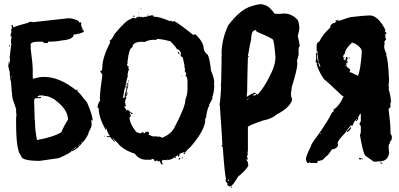

<svg xmlns="http://www.w3.org/2000/svg" viewBox="-20 -773 1923 925"><path d="M313 -685.5V-683.1Q315.4 -683.1 315.4 -685.5Q362.3 -677.7 362.3 -663.1L366.7 -665.5H371.1V-651.9Q371.1 -644.5 384.3 -623Q384.3 -614.7 344.2 -607.4H335.4Q335.4 -583 277.3 -578.1Q252 -572.3 211.4 -572.3Q211.4 -565.4 207 -565.4H193.8L184.6 -572.3H167Q127 -572.3 127 -556.6L128.9 -545.4H127Q137.7 -464.8 137.7 -436V-397.9L140.1 -393.6Q171.4 -402.3 184.6 -402.3H193.8Q267.1 -402.3 347.7 -337.4Q348.6 -341.8 352.5 -341.8Q352.5 -339.8 354.5 -339.8L352.5 -335.4V-333Q357.4 -333 399.4 -279.3Q426.3 -217.3 426.3 -192.4H423.8L419.4 -194.8L421.4 -179.2V-172.4Q421.4 -159.2 405.8 -134.3H408.2Q397.9 -108.4 378.9 -87.4H372.6L374.5 -83L363.3 -69.3H361.3V-74.2H356.9L361.3 -67.4Q338.9 -47.4 327.6 -44.9Q327.6 -47.4 325.7 -47.4Q325.7 -38.1 263.2 -11.2Q173.8 2 171.4 2Q82 2 82 -22.5Q57.6 -43 57.6 -181.2V-201.2Q57.6 -209.5 59.6 -221.2Q57.6 -224.1 57.6 -236.8V-248L43.9 -288.6Q39.1 -288.6 32.7 -382.3Q29.3 -382.3 26.4 -424.8H28.3Q22.9 -433.1 19.5 -458Q22 -460.4 22 -476.1H23.9L26.4 -467.3H28.3V-473.6L26.4 -478L28.3 -482.9L26.4 -493.7H28.3Q28.3 -496.1 26.4 -496.1Q33.7 -561 35.2 -561L32.7 -565.4V-576.7Q32.7 -586.4 37.6 -594.2V-596.7H35.2V-592.3H32.7L30.8 -607.9Q35.2 -615.2 35.2 -621.1V-623.5Q35.2 -625.5 32.7 -625.5Q37.6 -637.2 37.6 -641.1Q35.2 -645 35.2 -650.4L39.6 -652.3H42L43.9 -641.1Q71.8 -652.3 117.7 -663.6Q117.7 -668 127 -668Q134.3 -668 137.7 -666ZM373.5 -631.8Q374 -627.4 377.9 -627.4V-631.8ZM23.9 -554.2H28.3V-549.8H23.9ZM32.7 -404.8V-399.9H35.2V-404.8ZM160.2 -308.6Q161.1 -304.2 164.6 -304.2L175.8 -306.2L178.2 -301.8L173.8 -299.8H151.4Q144.5 -297.4 144.5 -286.1Q144.5 -266.6 147 -196.8Q148.9 -192.4 148.9 -189.9H147L148.9 -185.5V-179.2Q148.9 -147 158.2 -98.6H160.2Q242.7 -114.3 276.4 -136.7Q284.7 -161.1 307.6 -196.8Q307.6 -247.1 240.7 -294.9Q214.4 -310.5 198.2 -310.5H191.4V-313H168.9Q163.6 -308.6 160.2 -308.6ZM363.3 -80.6V-76.2H365.7V-80.6ZM341.3 -60.5H345.7V-64.9Q341.3 -64.5 341.3 -60.5ZM336.9 -58.6V-56.2H341.3V-58.6ZM330.1 -56.2V-51.8Q334.5 -51.8 334.5 -56.2Z M660.6 -731.9V-728H656.7Q657.2 -731.9 660.6 -731.9ZM647 -712.4H650.9Q650.9 -708.5 647 -708.5ZM693.8 -702.6H695.8Q695.8 -699.7 689.9 -696.8V-698.7Q690.4 -702.6 693.8 -702.6ZM625.5 -698.7 627.4 -694.8V-690.9Q623.5 -692.9 621.6 -692.9V-694.8Q622.1 -698.7 625.5 -698.7ZM703.6 -698.7H719.2V-692.9Q749 -692.9 797.4 -671.4L801.3 -673.3H803.2L809.1 -669.4H811Q815.4 -669.4 818.8 -671.4Q844.2 -658.7 910.6 -605L914.6 -606.9H922.4Q961.4 -569.3 961.4 -538.6Q964.8 -520 981 -509.3Q990.7 -488.8 996.6 -433.1Q1012.2 -395.5 1012.2 -376.5L1010.3 -372.6L1012.2 -360.8Q1012.2 -330.1 1002.4 -304.2L1004.4 -300.3L986.8 -267.1L988.8 -263.2Q980.5 -257.3 973.1 -212.4Q975.1 -212.4 975.1 -210.4Q972.2 -210.4 967.3 -194.8L969.2 -190.9Q963.4 -139.6 895 -62Q875 -46.9 869.6 -30.8H867.7Q863.8 -30.8 863.8 -34.7Q867.7 -36.6 869.6 -36.6L867.7 -40.5Q847.7 -34.7 842.3 -28.8Q846.2 -28.8 846.2 -26.9Q842.3 -18.1 838.4 -17.1V-22.9H832.5Q827.6 -19 824.7 -19L828.6 -13.2L824.7 -11.2H822.8L824.7 -15.1H820.8Q809.6 -5.4 787.6 -1.5Q787.6 -5.4 783.7 -5.4V-1.5H779.8Q775.4 -1.5 772 -3.4Q768.6 -1.5 764.2 -1.5Q764.2 -3.4 762.2 -3.4Q760.3 5.4 760.3 12.2Q764.2 12.7 764.2 16.1Q764.2 20 760.3 20Q750.5 12.2 750.5 2.4H748.5Q743.7 6.3 742.7 6.3Q742.7 3.4 736.8 0.5H734.9Q731 1 731 4.4Q724.6 4.4 719.2 -7.3H713.4L707.5 -3.4H684.1Q650.4 -3.4 629.4 -32.7Q571.3 -51.3 547.4 -83.5Q546.4 -83.5 523.9 -106.9H522L533.7 -91.3V-89.4H531.7Q512.2 -108.4 512.2 -112.8H494.6V-116.7H510.3Q497.1 -133.8 492.7 -153.8H490.7V-147.9H488.8Q455.6 -209 455.6 -249.5V-251.5Q452.1 -251.5 449.7 -257.3Q452.1 -275.9 463.4 -290.5L461.4 -294.4V-312Q461.4 -327.6 473.1 -409.7Q473.1 -417 461.4 -429.2Q473.1 -429.2 473.1 -448.7Q473.1 -495.1 510.3 -567.9L508.3 -577.6Q517.6 -579.1 531.7 -608.9Q591.8 -681.2 611.8 -681.2Q611.8 -684.1 617.7 -687Q628.4 -685.1 635.3 -685.1Q635.3 -688 641.1 -690.9H645L648.9 -689V-690.9Q647 -694.8 647 -696.8H650.9V-690.9H658.7Q660.6 -690.9 660.6 -692.9Q666.5 -690.9 666.5 -689Q674.3 -690.4 674.3 -692.9Q676.3 -692.9 676.3 -690.9Q689 -692.9 697.8 -696.8H703.6ZM734.9 -585.4Q734.9 -583.5 732.9 -579.6L723.1 -581.5Q696.3 -581.5 674.3 -569.8Q667.5 -571.8 666.5 -571.8Q617.7 -571.8 617.7 -544.4Q602.5 -544.4 594.2 -476.1V-464.4H592.3V-462.4Q592.3 -452.6 600.1 -452.6V-450.7L598.1 -440.9Q602.1 -440.4 602.1 -437Q597.7 -437 594.2 -411.6L596.2 -407.7Q592.3 -397.9 588.4 -378.4V-372.6H586.4V-368.7L588.4 -364.7H584.5V-358.9L588.4 -360.8H590.3V-356.9Q582.5 -356.9 582.5 -351.1Q578.6 -342.3 572.8 -302.2L576.7 -300.3H578.6Q578.6 -307.1 588.4 -310.1V-308.1Q588.4 -306.2 586.4 -306.2L588.4 -302.2Q582.5 -289.1 582.5 -280.8Q586.4 -263.2 586.4 -261.2Q583 -259.3 578.6 -259.3V-257.3L588.4 -245.6Q586.4 -241.7 586.4 -239.7L592.3 -243.7L596.2 -241.7Q596.2 -243.7 598.1 -243.7Q598.1 -239.7 619.6 -226.1V-224.1H613.8Q609.9 -224.1 609.9 -230H604V-228Q609.9 -221.7 609.9 -218.3Q607.9 -214.4 607.9 -212.4Q609.9 -212.4 609.9 -210.4Q606 -208.5 604 -208.5Q604 -177.7 637.2 -136.2Q653.8 -130.4 660.6 -130.4Q660.6 -136.2 670.4 -136.2Q672.4 -132.3 672.4 -130.4Q680.2 -130.4 680.2 -138.2H682.1Q684.1 -138.2 684.1 -136.2L688 -138.2H695.8Q695.8 -134.8 699.7 -128.4Q695.8 -127.9 695.8 -124.5Q702.1 -120.6 721.2 -114.7Q723.1 -114.7 723.1 -116.7L742.7 -114.7H750.5Q760.3 -110.4 760.3 -108.9Q808.1 -128.4 822.8 -163.6Q873.5 -259.3 873.5 -294.4Q883.3 -317.4 883.3 -345.2V-384.3Q880.9 -407.7 873.5 -407.7V-411.6H877.4Q874.5 -429.2 869.6 -429.2L871.6 -439Q871.6 -440.9 867.7 -454.6H869.6Q860.8 -499.5 857.9 -499.5Q850.1 -499.5 850.1 -505.4L852.1 -517.1Q843.8 -534.2 834.5 -536.6Q834.5 -534.7 832.5 -534.7Q832.5 -541.5 801.3 -573.7Q760.3 -585.4 734.9 -585.4ZM836.4 -524.9Q841.3 -523.9 846.2 -511.2H844.2Q836.4 -514.6 836.4 -524.9ZM854 -407.7H857.9V-405.8H854ZM598.1 -386.2Q602.1 -385.7 602.1 -382.3L598.1 -380.4ZM598.1 -374.5H600.1Q600.1 -370.6 596.2 -370.6L598.1 -360.8L588.4 -327.6H594.2V-321.8Q594.2 -317.9 590.3 -317.9V-319.8L592.3 -323.7H588.4V-319.8L592.3 -314Q592.3 -310.1 588.4 -310.1V-314H586.4Q586.4 -308.1 580.6 -308.1V-310.1Q580.6 -317.4 590.3 -349.1L586.4 -347.2L584.5 -351.1Q594.2 -351.1 594.2 -362.8V-368.7L590.3 -366.7H588.4Q588.4 -369.6 598.1 -374.5ZM481 -118.7H482.9V-114.7H481ZM836.4 -28.8V-24.9H838.4V-28.8ZM859.9 -15.1V-9.3H856V-11.2Q856.4 -15.1 859.9 -15.1ZM846.2 -13.2 848.1 -9.3Q848.1 -6.3 842.3 -3.4L840.3 -7.3Q840.3 -10.3 846.2 -13.2ZM754.4 4.4V6.3H758.3V4.4Z M1240.7 -752.9Q1272.9 -746.1 1283.7 -729.5Q1295.4 -719.7 1301.3 -708L1311 -706.1H1318.8Q1331.1 -706.1 1348.1 -708Q1384.3 -708 1412.6 -678.7Q1418.9 -673.3 1422.4 -639.6Q1422.4 -628.4 1414.6 -598.6Q1420.4 -579.1 1424.3 -549.8Q1418.5 -548.8 1418.5 -534.2V-508.8Q1412.6 -483.9 1410.6 -479.5L1412.6 -469.7V-467.8Q1412.6 -439 1385.3 -352.5Q1385.3 -343.8 1381.3 -319.3Q1383.3 -315.4 1383.3 -313.5H1381.3Q1385.3 -305.2 1387.2 -290Q1373.5 -252.4 1313 -221.7Q1291.5 -201.2 1246.6 -192.4Q1174.8 -167.5 1174.3 -161.1V-47.9L1172.4 -36.1Q1174.3 -32.2 1174.3 -30.3Q1170.4 -23.9 1170.4 -18.6V-14.6L1174.3 -8.8V-4.9H1170.4V-8.8H1168.5V1Q1174.3 1 1176.3 26.4Q1157.7 53.2 1143.1 63.5Q1143.1 65.9 1127.4 77.1Q1100.1 124 1090.3 124Q1088.4 124 1084.5 126Q1074.7 118.2 1074.7 116.2V114.3L1076.7 110.4Q1066.9 105 1066.9 92.8Q1068.8 88.9 1068.8 86.9Q1063.5 76.7 1053.2 -63.5Q1050.8 -69.3 1047.4 -69.3V-73.2H1051.3Q1051.3 -94.2 1039.6 -256.8V-260.7Q1039.6 -265.1 1037.6 -268.6Q1041.5 -286.6 1045.4 -352.5L1043.5 -356.4L1045.4 -360.4Q1045.4 -364.3 1043.5 -364.3Q1043.5 -368.7 1045.4 -372.1Q1047.4 -436 1047.4 -471.7V-504.9Q1047.4 -506.8 1049.3 -506.8Q1047.4 -510.7 1047.4 -512.7Q1047.4 -580.6 1078.6 -649.4Q1136.2 -727.5 1191.9 -743.2Q1220.7 -752.9 1240.7 -752.9ZM1174.3 -502.9H1178.2V-501Q1178.2 -497.1 1174.3 -497.1Q1172.4 -445.8 1170.4 -323.2H1168.5Q1168.5 -321.3 1170.4 -321.3L1168.5 -311.5V-307.6H1170.4Q1193.4 -323.2 1209.5 -327.1Q1209.5 -322.8 1219.2 -317.4H1221.2Q1252.4 -351.6 1273.9 -395.5Q1307.1 -455.6 1307.1 -497.1Q1300.8 -585 1291.5 -585Q1267.6 -599.6 1217.3 -620.1L1211.4 -627.9Q1189.9 -627.9 1189.9 -581.1Q1188 -581.1 1174.3 -502.9ZM1197.8 -313.5H1209.5L1213.4 -315.4Q1211.4 -319.3 1211.4 -321.3Q1197.8 -316.9 1197.8 -313.5ZM1176.3 -297.9V-295.9H1180.2V-297.9ZM1170.4 -295.9Q1170.9 -292 1174.3 -292V-295.9ZM1076.7 92.8V94.7Q1077.1 98.6 1080.6 98.6H1082.5V92.8ZM1092.3 126H1094.2Q1098.1 126.5 1098.1 129.9L1094.2 131.8L1092.3 127.9Z M1760.7 -698.7Q1802.2 -698.7 1837.9 -626.5H1835.4Q1833.5 -626.5 1833.5 -624.5Q1833.5 -622.6 1842.8 -612.8Q1842.8 -611.3 1835.4 -606.9L1837.9 -597.2H1835.4L1840.3 -581.5Q1835.4 -581.5 1831.1 -567.9Q1831.1 -565.9 1833.5 -565.9L1831.1 -552.2V-544.4Q1831.1 -537.6 1842.8 -509.3L1840.3 -505.4Q1849.6 -495.6 1854.5 -384.3Q1852.1 -367.7 1852.1 -356.9Q1852.1 -356 1854.5 -349.1Q1852.1 -345.2 1852.1 -343.3Q1861.3 -317.4 1863.8 -282.7Q1861.3 -272.9 1858.9 -272.9L1861.3 -269V-257.3Q1852.1 -248.5 1852.1 -247.6Q1861.3 -175.3 1861.3 -144V-128.4Q1867.2 -122.1 1868.7 -110.8Q1866.2 -107.4 1866.2 -103Q1868.7 -103 1868.7 -101.1Q1864.7 -101.1 1856.9 -85.4L1858.9 -81.5Q1853.5 -81.5 1852.1 -67.9Q1854.5 -41 1854.5 -34.7Q1848.6 4.4 1807.6 4.4Q1802.7 4.4 1781.7 6.3Q1737.3 -23.9 1737.3 -26.9Q1728 -43 1713.9 -122.6Q1718.3 -129.9 1718.3 -138.2V-161.6Q1718.3 -168 1711.4 -175.3V-177.2L1716.3 -183.1Q1713.9 -183.1 1713.9 -185.1Q1718.3 -185.1 1718.3 -189V-226.1Q1714.4 -226.1 1704.6 -206.5Q1706.5 -202.6 1706.5 -200.7Q1697.8 -189 1694.8 -189V-192.9H1690.4L1678.7 -169.4V-167.5H1676.3L1671.4 -169.4Q1655.8 -154.3 1641.1 -130.4Q1606 -95.2 1606 -81.5H1608.4V-75.7Q1608.4 -62.5 1587.4 -54.2H1580.1L1559.1 -24.9Q1555.2 -24.9 1533.2 -1.5Q1524.4 -1.5 1519 2.4H1517.1L1512.2 0.5Q1509.3 12.2 1505.4 12.2H1491.2Q1488.8 12.2 1488.8 10.3L1483.9 12.2H1477.1L1470.2 8.3Q1470.2 12.2 1465.3 12.2H1460.4L1453.6 -3.4Q1453.6 -22.5 1477.1 -65.9Q1477.1 -77.6 1512.2 -122.6Q1561.5 -192.9 1580.1 -231.9Q1584 -231.9 1589.4 -239.7Q1585 -239.7 1585 -243.7Q1614.3 -261.2 1636.2 -310.1Q1634.3 -310.1 1634.3 -308.1Q1631.3 -308.1 1601.1 -337.4Q1556.6 -379.9 1540.5 -392.1Q1514.6 -429.7 1505.4 -464.4Q1507.3 -468.3 1507.3 -470.2Q1503.4 -470.2 1500.5 -476.1L1502.9 -489.7V-515.1Q1502.9 -518.1 1509.8 -521Q1509.8 -519 1512.2 -519V-522.9Q1505.4 -522.9 1505.4 -532.7V-552.2Q1505.4 -568.4 1519 -573.7Q1532.2 -604 1570.8 -640.1Q1570.8 -653.3 1585 -661.6H1591.8Q1601.1 -670.4 1601.1 -671.4H1596.7V-675.3H1603.5V-671.4H1606V-675.3Q1603.5 -675.3 1603.5 -677.2H1610.8V-671.4Q1665.5 -690.9 1671.4 -690.9Q1741.2 -698.7 1760.7 -698.7ZM1631.8 -495.6 1636.2 -497.6H1638.7V-491.7H1634.3V-489.7Q1634.3 -486.8 1643.6 -481.9Q1646 -499.5 1650.4 -499.5H1652.8L1655.3 -489.7Q1652.8 -483.9 1650.4 -483.9Q1655.3 -477.5 1655.3 -472.2L1647.9 -468.3L1650.4 -464.4L1647.9 -460.4Q1647.9 -450.2 1667 -439L1664.6 -425.3Q1670.9 -425.3 1704.6 -407.7Q1717.8 -438.5 1723.1 -524.9Q1723.1 -544.4 1685.5 -565.9Q1681.2 -564 1678.7 -564L1681.2 -567.9H1676.3Q1641.1 -536.1 1641.1 -513.2Q1635.3 -513.2 1631.8 -495.6ZM1507.3 -517.1V-513.2H1509.8V-517.1ZM1507.3 -511.2V-505.4Q1509.3 -476.1 1514.6 -476.1V-478Q1514.6 -480 1509.8 -511.2ZM1659.7 -495.6H1664.6V-491.7H1659.7ZM1646 -478V-476.1H1650.4V-478ZM1512.2 -472.2V-470.2Q1519 -457.5 1519 -452.6H1523.9Q1517.6 -472.2 1512.2 -472.2ZM1641.1 -456.5V-454.6H1646V-456.5ZM1694.8 -196.8H1699.7V-200.7Q1694.8 -200.2 1694.8 -196.8ZM1671.4 -161.6V-159.7Q1671.4 -147.5 1652.8 -136.2L1650.4 -140.1Q1668.9 -161.6 1671.4 -161.6ZM1523.9 -132.3V-128.4H1526.4V-132.3ZM1709 -13.2Q1730 -8.8 1730 -5.4H1725.6Q1721.2 -7.3 1718.3 -7.3Q1718.3 -3.4 1713.9 -3.4Q1709 -9.8 1709 -13.2ZM1810.1 10.3H1816.9Q1821.8 10.7 1821.8 14.2V16.1H1819.3Q1810.1 13.2 1810.1 10.3Z"/></svg>

Font: Mister Brush
Style: Regular
Weight: 400
Designer: GGBotNet
Foundry: GGBotNet
Version: 1.00